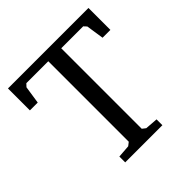

<svg xmlns="http://www.w3.org/2000/svg" viewBox="-178 -812 953 953"><g transform="rotate(-45 298.5 -335.5)"><path d="M16 -517V-671H581V-517H526L512 -610L498 -625H344V-60L362 -46L429 -41V0H168V-41L235 -46L253 -60V-625H99L85 -610L71 -517Z"/></g></svg>

Font: Khartiya
Style: Regular
Weight: 500
Version: Version 1.0.1